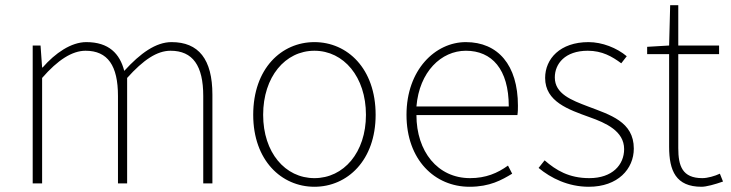

<svg xmlns="http://www.w3.org/2000/svg" viewBox="-20 -701 2795 734"><path d="M105 0H141V-403C201 -472 256 -507 307 -507C392 -507 431 -450 431 -334V0H466V-403C528 -472 580 -507 632 -507C717 -507 757 -450 757 -334V0H792V-339C792 -475 739 -540 636 -540C576 -540 517 -498 455 -430C438 -496 396 -540 310 -540C252 -540 191 -498 143 -443H141L135 -527H105Z M1182 13C1308 13 1416 -88 1416 -262C1416 -439 1308 -540 1182 -540C1056 -540 948 -439 948 -262C948 -88 1056 13 1182 13ZM1182 -20C1070 -20 986 -118 986 -262C986 -407 1070 -507 1182 -507C1294 -507 1379 -407 1379 -262C1379 -118 1294 -20 1182 -20Z M1775 13C1853 13 1898 -13 1938 -37L1922 -68C1882 -39 1837 -20 1777 -20C1653 -20 1572 -122 1572 -261H1958C1960 -274 1960 -286 1960 -297C1960 -453 1883 -540 1761 -540C1644 -540 1534 -434 1534 -262C1534 -90 1642 13 1775 13ZM1572 -294C1583 -427 1667 -507 1761 -507C1860 -507 1925 -437 1925 -294Z M2231 13C2342 13 2403 -55 2403 -133C2403 -236 2312 -262 2228 -294C2165 -318 2101 -342 2101 -405C2101 -457 2140 -507 2227 -507C2282 -507 2320 -485 2355 -459L2376 -486C2338 -518 2282 -540 2230 -540C2121 -540 2064 -476 2064 -403C2064 -312 2154 -282 2234 -253C2296 -231 2366 -200 2366 -131C2366 -71 2321 -20 2233 -20C2155 -20 2106 -50 2062 -88L2039 -59C2086 -20 2152 13 2231 13Z M2662 13C2680 13 2713 4 2744 -7L2732 -37C2713 -28 2685 -20 2665 -20C2588 -20 2573 -67 2573 -135V-494H2729V-527H2573V-681H2542L2538 -527L2454 -522V-494H2538V-140C2538 -48 2564 13 2662 13Z"/></svg>

Font: Source Han Sans CN ExtraLight
Style: Regular
Weight: 250
Designer: Ryoko NISHIZUKA (kana & ideographs); Paul D. Hunt (Latin, Greek & Cyrillic); Wenlong ZHANG (bopomofo); Sandoll Communica
Foundry: Adobe Systems Incorporated
Version: Version 1.004;PS 1.004;hotconv 16.6.51;makeotf.lib2.5.65220